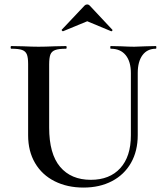

<svg xmlns="http://www.w3.org/2000/svg" viewBox="-20 -833 741 867"><path d="M480 -613Q478 -613 478 -619Q478 -625 480 -625L526 -624Q564 -622 586 -622Q604 -622 640 -624L684 -625Q686 -625 686 -619Q686 -613 684 -613Q645 -613 623.5 -584Q602 -555 602 -503V-223Q602 -151 571.5 -97.5Q541 -44 485.5 -15Q430 14 357 14Q284 14 227 -14.5Q170 -43 138.5 -96.5Q107 -150 107 -222V-544Q107 -574 101 -588Q95 -602 79.5 -607.5Q64 -613 31 -613Q28 -613 28 -619Q28 -625 31 -625L83 -624Q127 -622 154 -622Q184 -622 228 -624L278 -625Q281 -625 281 -619Q281 -613 278 -613Q245 -613 229 -607Q213 -601 207.5 -586.5Q202 -572 202 -542V-257Q202 -138 251.5 -79.5Q301 -21 390 -21Q475 -21 523 -73.5Q571 -126 571 -222V-503Q571 -555 547.5 -584Q524 -613 480 -613ZM374 -813Q380 -813 385 -808L487 -699Q488 -699 488 -697Q488 -695 485.5 -693Q483 -691 482 -692L374 -737L265 -692Q263 -691 260 -694.5Q257 -698 259 -699L362 -808Q367 -813 374 -813Z"/></svg>

Font: Cormorant Unicase SemiBold
Style: Regular
Weight: 600
Designer: Christian Thalmann (Catharsis Fonts)
Foundry: Catharsis Fonts
Version: Version 4.000